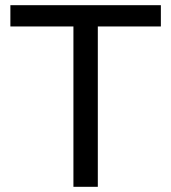

<svg xmlns="http://www.w3.org/2000/svg" viewBox="-20 -720 660 740"><path d="M263 0V-618H20V-700H600V-618H357V0Z"/></svg>

Font: Golos Text VF
Style: Regular
Weight: 400
Designer: A.Korolkova, Vitaly Kuzmin
Foundry: ParaType Ltd
Version: Version 2.003